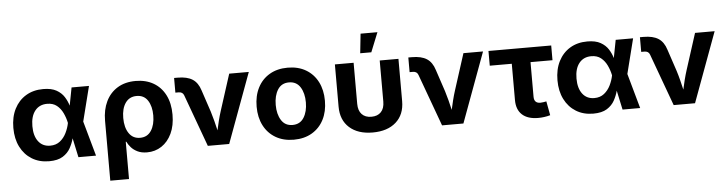

<svg xmlns="http://www.w3.org/2000/svg" viewBox="-53 -1029 5671 1496"><g transform="rotate(-5 2782.0 -281.5)"><path d="M295.4 11.7Q218.8 11.7 161.1 -23.7Q103.5 -59.1 71.5 -122.6Q39.6 -186 39.6 -271Q39.6 -356.4 71.8 -419.7Q104 -482.9 161.9 -517.8Q219.7 -552.7 297.4 -552.7Q361.3 -552.7 400.4 -530.8Q439.5 -508.8 460.7 -475.1Q481.9 -441.4 492.2 -405.8L519 -545.9H655.3L586.4 -272.9L662.6 0H524.9L492.7 -150.4Q482.9 -112.8 462.6 -75.4Q442.4 -38.1 402.8 -13.2Q363.3 11.7 295.4 11.7ZM466.3 -272.9V-274.4Q458 -314.5 440.4 -351.3Q422.9 -388.2 393.3 -411.9Q363.8 -435.5 318.4 -435.5Q257.3 -435.5 222.9 -392.3Q188.5 -349.1 188.5 -272Q188.5 -195.3 221.9 -151.9Q255.4 -108.4 314 -108.4Q359.9 -108.4 390.9 -133.1Q421.9 -157.7 440.4 -195.6Q459 -233.4 466.3 -271.5Z M756.3 204.1V-264.6Q756.3 -350.6 787.8 -415.5Q819.3 -480.5 878.4 -516.6Q937.5 -552.7 1020.5 -552.7Q1099.6 -552.7 1158.9 -518.6Q1218.3 -484.4 1251.2 -420.4Q1284.2 -356.4 1284.2 -266.6Q1284.2 -180.7 1254.9 -118.9Q1225.6 -57.1 1175.3 -23.9Q1125 9.3 1062 9.3Q1017.6 9.3 986.8 -5.9Q956.1 -21 936.8 -43.2Q917.5 -65.4 907.2 -87.4H902.8V204.1ZM1017.1 -108.4Q1074.2 -108.4 1104.2 -154.3Q1134.3 -200.2 1134.3 -273.4Q1134.3 -344.7 1105 -390.1Q1075.7 -435.5 1018.1 -435.5Q961.4 -435.5 930.4 -391.6Q899.4 -347.7 899.4 -273.4Q899.4 -199.2 930.2 -153.8Q960.9 -108.4 1017.1 -108.4Z M1537.1 0 1388.2 -407.7Q1378.4 -435.1 1346.7 -435.1H1321.3V-549.8H1349.1Q1422.9 -549.8 1465.1 -522.7Q1507.3 -495.6 1526.4 -434.1L1583.5 -262.7Q1595.2 -225.6 1604.5 -188.7Q1613.8 -151.9 1622.6 -113.8Q1630.9 -151.9 1640.1 -189Q1649.4 -226.1 1661.1 -262.7L1752 -545.9H1905.3L1704.1 0Z M2209.5 10.7Q2127.4 10.7 2067.4 -24.7Q2007.3 -60.1 1974.9 -123.3Q1942.4 -186.5 1942.4 -270.5Q1942.4 -355 1974.9 -418.5Q2007.3 -481.9 2067.4 -517.3Q2127.4 -552.7 2209.5 -552.7Q2291.5 -552.7 2351.6 -517.3Q2411.6 -481.9 2444.1 -418.5Q2476.6 -355 2476.6 -270.5Q2476.6 -186.5 2444.1 -123.3Q2411.6 -60.1 2351.6 -24.7Q2291.5 10.7 2209.5 10.7ZM2209.5 -104.5Q2268.1 -104.5 2297.9 -151.9Q2327.6 -199.2 2327.6 -271Q2327.6 -343.3 2297.9 -390.4Q2268.1 -437.5 2209.5 -437.5Q2150.9 -437.5 2121.3 -390.4Q2091.8 -343.3 2091.8 -271Q2091.8 -199.2 2121.3 -151.9Q2150.9 -104.5 2209.5 -104.5Z M2826.7 8.3Q2711.4 8.3 2645 -51Q2578.6 -110.4 2578.6 -215.3V-545.9H2725.1V-224.6Q2725.1 -171.4 2752 -143.1Q2778.8 -114.7 2827.1 -114.7Q2875.5 -114.7 2902.3 -143.1Q2929.2 -171.4 2929.2 -224.6V-545.9H3075.7V-215.3Q3075.7 -110.4 3009 -51Q2942.4 8.3 2826.7 8.3ZM2782.7 -615.2 2798.8 -767.1H2930.7L2869.6 -615.2Z M3369.1 0 3220.2 -407.7Q3210.4 -435.1 3178.7 -435.1H3153.3V-549.8H3181.2Q3254.9 -549.8 3297.1 -522.7Q3339.4 -495.6 3358.4 -434.1L3415.5 -262.7Q3427.2 -225.6 3436.5 -188.7Q3445.8 -151.9 3454.6 -113.8Q3462.9 -151.9 3472.2 -189Q3481.4 -226.1 3493.2 -262.7L3584 -545.9H3737.3L3536.1 0Z M4121.1 7.8Q4039.1 7.8 3995.6 -32Q3952.1 -71.8 3952.1 -147V-430.7H3779.8V-545.9H4270.5V-430.7H4098.6V-159.7Q4098.6 -108.9 4147.9 -108.9Q4156.7 -108.9 4171.6 -111.1Q4186.5 -113.3 4194.8 -115.2L4215.3 -5.4Q4191.4 1.5 4167.5 4.6Q4143.6 7.8 4121.1 7.8Z M4551.3 11.7Q4474.6 11.7 4417 -23.7Q4359.4 -59.1 4327.4 -122.6Q4295.4 -186 4295.4 -271Q4295.4 -356.4 4327.6 -419.7Q4359.9 -482.9 4417.7 -517.8Q4475.6 -552.7 4553.2 -552.7Q4617.2 -552.7 4656.2 -530.8Q4695.3 -508.8 4716.6 -475.1Q4737.8 -441.4 4748 -405.8L4774.9 -545.9H4911.1L4842.3 -272.9L4918.5 0H4780.8L4748.5 -150.4Q4738.8 -112.8 4718.5 -75.4Q4698.2 -38.1 4658.7 -13.2Q4619.1 11.7 4551.3 11.7ZM4722.2 -272.9V-274.4Q4713.9 -314.5 4696.3 -351.3Q4678.7 -388.2 4649.2 -411.9Q4619.6 -435.5 4574.2 -435.5Q4513.2 -435.5 4478.8 -392.3Q4444.3 -349.1 4444.3 -272Q4444.3 -195.3 4477.8 -151.9Q4511.2 -108.4 4569.8 -108.4Q4615.7 -108.4 4646.7 -133.1Q4677.7 -157.7 4696.3 -195.6Q4714.8 -233.4 4722.2 -271.5Z M5180.7 0 5031.7 -407.7Q5022 -435.1 4990.2 -435.1H4964.8V-549.8H4992.7Q5066.4 -549.8 5108.6 -522.7Q5150.9 -495.6 5169.9 -434.1L5227.1 -262.7Q5238.8 -225.6 5248 -188.7Q5257.3 -151.9 5266.1 -113.8Q5274.4 -151.9 5283.7 -189Q5293 -226.1 5304.7 -262.7L5395.5 -545.9H5548.8L5347.7 0Z"/></g></svg>

Font: Inter-Bold
Style: Bold
Weight: 700
Designer: Rasmus Andersson
Foundry: rsms
Version: Version 4.000;git-a52131595